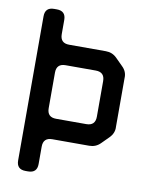

<svg xmlns="http://www.w3.org/2000/svg" viewBox="-82 -770 650 840"><g transform="rotate(10 243.0 -350.0)"><path d="M90 10H101Q141 10 141 -30V-107Q141 -147 181 -147H345Q374 -147 394 -167L426 -199Q448 -221 446 -249V-465Q448 -494 426 -515L394 -547Q374 -567 345 -567H182Q142 -567 142 -607V-670Q142 -710 102 -710H90Q50 -710 50 -670V-30Q50 10 90 10ZM142 -278V-436Q142 -476 182 -476H316Q356 -476 356 -436V-278Q356 -238 316 -238H182Q142 -238 142 -278Z"/></g></svg>

Font: WD-XL Lubrifont TC
Style: Regular
Weight: 400
Designer: [WD-XL Lubrifont] Copyright 2020-2022 (c) NightFurySL2001, Skr-ZERO; [ZCOOL QingKe HuangYou] Copyright 2018-2022 (c) The
Version: Version 2.001;hotconv 1.1.1;makeotfexe 2.6.0